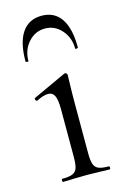

<svg xmlns="http://www.w3.org/2000/svg" viewBox="-101 -677 475 726"><g transform="rotate(-15 136.5 -314.0)"><path d="M53 -12Q80 -12 93.5 -17.5Q107 -23 112 -37Q117 -51 117 -81V-268Q117 -304 109.5 -320Q102 -336 84 -336Q66 -336 39 -322H38Q34 -322 32 -327Q30 -332 33 -334L163 -394L167 -395Q169 -395 172 -392.5Q175 -390 175 -387Q175 -380 174 -347Q173 -314 173 -269V-81Q173 -51 178 -37Q183 -23 196 -17.5Q209 -12 236 -12Q239 -12 239 -6Q239 0 236 0Q213 0 199 -1L145 -2L91 -1Q77 0 53 0Q51 0 51 -6Q51 -12 53 -12ZM34 -477Q34 -551 60.5 -589.5Q87 -628 137 -628Q187 -628 213 -589.5Q239 -551 239 -477Q239 -474 233.5 -473.5Q228 -473 228 -475Q228 -518 201.5 -548Q175 -578 137 -578Q98 -578 71.5 -548Q45 -518 45 -475Q45 -473 39.5 -473.5Q34 -474 34 -477Z"/></g></svg>

Font: Cormorant Infant
Style: Regular
Weight: 400
Designer: Christian Thalmann (Catharsis Fonts)
Foundry: Catharsis Fonts
Version: Version 4.000